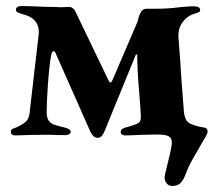

<svg xmlns="http://www.w3.org/2000/svg" viewBox="-20 -449 725 638"><path d="M669 -7Q667 0 647 33Q643 41 625 71.5Q607 102 598 127Q589 151 579 160Q569 169 552 169Q541 169 534 160.5Q527 152 527 140Q527 135 532 115Q537 96 544 66Q551 36 551 25Q551 9 540 3.5Q529 -2 502 -2L450 -1Q412 1 396 1Q390 1 385.5 -2Q381 -5 381 -10Q381 -21 396 -25Q430 -34 439.5 -40Q449 -46 448 -63Q447 -89 443 -136Q436 -215 436 -266Q436 -268 433.5 -268Q431 -268 430 -264L327 -12Q322 -1 317 4Q312 9 304 9Q290 9 280 -12L164 -274Q162 -279 158 -279Q153 -279 150 -265Q144 -235 139.5 -172Q135 -109 135 -78Q135 -59 141 -49.5Q147 -40 158 -35.5Q169 -31 196 -25Q215 -20 215 -11Q215 -6 209.5 -3Q204 0 198 0Q164 0 153 -1H119Q91 -1 65 0Q39 1 31 1Q16 1 16 -12Q16 -19 24.5 -22Q33 -25 35 -26Q55 -35 65.5 -44.5Q76 -54 78 -71L108 -330Q109 -335 109 -343Q109 -389 55 -402Q44 -405 38.5 -408Q33 -411 33 -417Q33 -423 38 -426Q43 -429 51 -429L90 -428Q130 -426 157 -426L183 -425L210 -426Q216 -426 221.5 -422Q227 -418 229 -414L341 -181Q344 -175 347 -175Q350 -175 353 -181L437 -377Q442 -399 448.5 -409.5Q455 -420 467 -420H501Q539 -420 577 -425Q588 -426 599.5 -427Q611 -428 624 -428Q645 -428 645 -416Q645 -411 641.5 -409Q638 -407 634 -405.5Q630 -404 628 -404Q603 -397 587 -375.5Q571 -354 573 -325Q580 -236 583 -183L591 -79Q593 -53 605.5 -42.5Q618 -32 659 -25Q666 -24 668.5 -18.5Q671 -13 669 -7ZM32 1H31Z"/></svg>

Font: EB Garamond ExtraBold
Style: Regular
Weight: 800
Designer: Georg Duffner and Octavio Pardo
Foundry: Georg Duffner
Version: Version 1.000